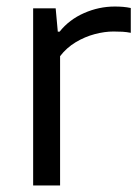

<svg xmlns="http://www.w3.org/2000/svg" viewBox="-20 -568 428 588"><path d="M81.5 0V-542.5H150.5L157 -471H162.5Q192 -508 237.5 -528Q283 -548 331.5 -548Q345 -548 356.8 -547Q368.5 -546 380.5 -543.5V-467.5Q368 -470 355 -470.8Q342 -471.5 327.5 -471.5Q300.5 -471.5 270.2 -463.5Q240 -455.5 212 -438.8Q184 -422 164 -396V0Z"/></svg>

Font: Encode Sans SemiExpanded
Style: Regular
Weight: 400
Width: 6
Designer: Multiple Designers
Foundry: Impallari Type
Version: Version 3.002